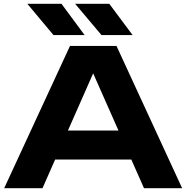

<svg xmlns="http://www.w3.org/2000/svg" viewBox="-20 -992 983 1012"><path d="M208 -151V-304H726V-151ZM594 -750 940 0H739L442 -671H500L204 0H2L349 -750ZM556 -972 679 -807H515L376 -972ZM304 -972 426 -807H262L124 -972Z"/></svg>

Font: Unbounded SemiBold
Style: Regular
Weight: 600
Designer: Luke Prowse, Jean-Baptiste Morizot, Fátima Lázaro, Florian Runge
Foundry: NaN
Version: Version 1.700